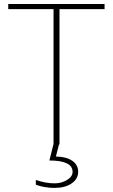

<svg xmlns="http://www.w3.org/2000/svg" viewBox="-20 -710 554 944"><path d="M20.5 -665V-690.4H494.1V-665H272.5V0H243.2V-665ZM156.2 174.8Q204.1 191.4 249 191.4Q282.2 191.4 309.6 174.8Q336.9 158.2 336.9 134.8Q336.9 79.1 222.7 79.1L243.2 -2H270.5L254.9 59.6Q306.6 60.5 335.4 80.6Q364.3 100.6 364.3 134.8Q364.3 169.9 332 191.9Q299.8 213.9 248 213.9Q199.2 213.9 156.2 198.2Z"/></svg>

Font: Gothic A1 Thin
Style: Regular
Weight: 250
Designer: HanYang I&C Co.,Ltd.
Foundry: HanYang I&C Co.,Ltd.
Version: Version 2.50